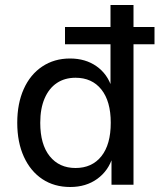

<svg xmlns="http://www.w3.org/2000/svg" viewBox="-20 -739 638 768"><path d="M261 9Q197 9 149.5 -22.5Q102 -54 75.5 -112Q49 -170 49 -248Q49 -325 75 -383Q101 -441 149 -473Q197 -505 260 -505Q322 -505 366 -474Q410 -443 427 -389H422V-562H240V-631H422V-719H514V-631H598V-562H514V0H426V-112H431Q414 -56 369 -23.5Q324 9 261 9ZM282 -67Q348 -67 385.5 -114Q423 -161 423 -248Q423 -334 385.5 -381Q348 -428 282 -428Q239 -428 207.5 -407Q176 -386 158.5 -345.5Q141 -305 141 -248Q141 -161 179 -114Q217 -67 282 -67Z"/></svg>

Font: Nunitoga
Style: Medium
Weight: 500
Designer: Vernon Adams
Foundry: Vernon Adams
Version: Version 1.0